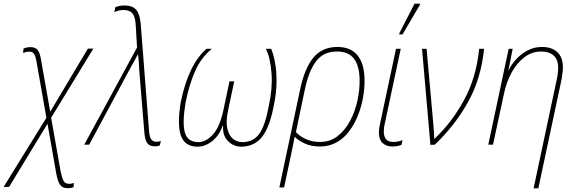

<svg xmlns="http://www.w3.org/2000/svg" viewBox="-48 -795 3162 1055"><path d="M-28 232 207 -148 153 -454Q148 -486 139 -499Q130 -512 112 -511Q102 -511 94.5 -509Q87 -507 79 -504L81 -528Q87 -531 97 -533.5Q107 -536 120 -536Q146 -536 158.5 -521Q171 -506 177 -469L228 -181L435 -528H465L233 -148L284 141Q293 185 302 200Q311 215 332 215Q341 215 346.5 213.5Q352 212 358 210L356 234Q349 236 342 237.5Q335 239 325 239Q295 239 282 220.5Q269 202 261 158L213 -115L2 232Z M803 9Q773 9 760.5 -9.5Q748 -28 745 -69L717 -411Q716 -436 715 -449.5Q714 -463 713 -472.5Q712 -482 711 -494H708Q700 -478 691 -462Q682 -446 673 -430L442 0H415L705 -534L698 -653Q696 -701 680.5 -720.5Q665 -740 630 -740Q616 -740 603 -736.5Q590 -733 580 -729L586 -756Q594 -759 606.5 -762Q619 -765 636 -765Q679 -765 699.5 -742Q720 -719 725 -666L771 -75Q774 -40 784 -28Q794 -16 811 -16Q818 -16 825 -17.5Q832 -19 836 -20L830 4Q825 6 819 7.5Q813 9 803 9Z M1036 11Q967 10 946 -50Q925 -110 945 -233Q988 -442 1087 -527H1116Q1055 -476 1023 -402Q991 -328 972 -233Q953 -121 967.5 -68Q982 -15 1041 -14Q1084 -14 1122 -56Q1160 -98 1180 -192L1213 -348H1239L1206 -192Q1192 -128 1201 -89Q1210 -50 1232.5 -32Q1255 -14 1285 -14Q1345 -15 1377 -60Q1409 -105 1429 -213Q1450 -308 1444 -392Q1438 -476 1413 -527H1442Q1454 -499 1463 -452Q1472 -405 1471.5 -344.5Q1471 -284 1456 -213Q1434 -96 1392 -43Q1350 10 1279 11Q1235 11 1204.5 -20Q1174 -51 1178 -103H1175Q1157 -51 1118.5 -20Q1080 11 1036 11Z M1601 -303Q1626 -421 1674.5 -479Q1723 -537 1806 -537Q1879 -537 1916.5 -491Q1954 -445 1955 -357Q1956 -313 1947.5 -263Q1939 -213 1920.5 -165Q1902 -117 1873 -77Q1844 -37 1803 -13.5Q1762 10 1710 10Q1662 10 1626.5 -6.5Q1591 -23 1571 -44Q1566 -19 1562 3Q1558 25 1553 47L1513 235H1487ZM1710 -15Q1766 -15 1807 -47Q1848 -79 1875.5 -130.5Q1903 -182 1916 -242Q1929 -302 1928 -357Q1927 -433 1897 -472.5Q1867 -512 1803 -512Q1728 -512 1687 -456Q1646 -400 1625 -293L1578 -69Q1599 -46 1633.5 -30.5Q1668 -15 1710 -15Z M2107 10Q2076 10 2055 -8.5Q2034 -27 2034 -67Q2034 -86 2039 -109L2128 -527H2154L2066 -114Q2063 -102 2062 -91.5Q2061 -81 2061 -72Q2061 -15 2113 -15Q2125 -15 2138 -17.5Q2151 -20 2164 -25L2158 1Q2148 5 2135.5 7.5Q2123 10 2107 10ZM2145 -606 2147 -614 2230 -775H2260L2259 -768L2164 -606Z M2317 1 2271 -527H2296L2334 -102Q2335 -87 2336.5 -67.5Q2338 -48 2338 -33H2340Q2434 -121 2501.5 -244.5Q2569 -368 2585 -527H2612Q2595 -360 2522 -231Q2449 -102 2341 0Z M3008 -343Q3013 -364 3016 -384.5Q3019 -405 3019 -422Q3019 -468 2994 -490Q2969 -512 2926 -512Q2875 -512 2833.5 -480.5Q2792 -449 2763 -396Q2734 -343 2721 -279L2661 0H2635L2747 -527H2769L2746 -411H2748Q2761 -439 2787 -468Q2813 -497 2849.5 -517Q2886 -537 2930 -537Q2984 -537 3014.5 -508.5Q3045 -480 3045 -425Q3045 -408 3041.5 -383.5Q3038 -359 3033 -337L2910 240H2884Z"/></svg>

Font: Noto Sans SemiCondensed Thin
Style: Italic
Weight: 100
Width: 4
Italic angle: -12°
Designer: Monotype Design Team
Foundry: Monotype Imaging Inc.
Version: Version 2.013; ttfautohint (v1.8.4.7-5d5b)